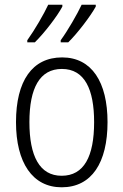

<svg xmlns="http://www.w3.org/2000/svg" viewBox="-20 -786 524 816"><path d="M387 -766H327C309 -727 268 -656 238 -615V-606H270C309 -644 366 -719 387 -758ZM245 -766H185C167 -727 127 -658 96 -615V-606H128C169 -646 224 -718 245 -758ZM437 -267C437 -437 370 -542 244 -542C117 -542 48 -442 48 -267C48 -95 118 10 242 10C370 10 437 -95 437 -267ZM105 -267C105 -412 149 -493 243 -493C340 -493 380 -406 380 -267C380 -121 337 -39 242 -39C148 -39 105 -123 105 -267Z"/></svg>

Font: Noto Sans Display SemiCondensed Light
Style: Regular
Weight: 300
Width: 4
Designer: Monotype Design Team
Foundry: Monotype Imaging Inc.
Version: Version 1.900